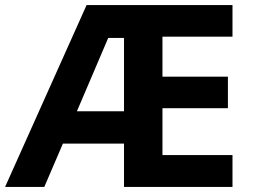

<svg xmlns="http://www.w3.org/2000/svg" viewBox="-20 -734 992 754"><path d="M893 0H467V-170H227L154 0H0L320 -714H893V-590H618V-433H875V-309H618V-125H893ZM282 -297H467V-585H405Z"/></svg>

Font: Noto Sans IKEA
Style: Bold
Weight: 600
Designer: Monotype Design Team
Foundry: Monotype Imaging Inc.
Version: Version 2.001